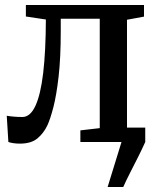

<svg xmlns="http://www.w3.org/2000/svg" viewBox="-20 -568 633 768"><path d="M410.5 180 466 0 449 -57.5H561V0Q547.5 30 531.8 61.2Q516 92.5 500.5 122.8Q485 153 473 180ZM59.5 6.5Q44.5 6.5 32.5 4.5Q20.5 2.5 13.5 0L7 -105Q17.5 -103 34.5 -101.5Q51.5 -100 69.5 -100Q101 -100 121.8 -144.8Q142.5 -189.5 152.8 -276.5Q163 -363.5 163.5 -490L83.5 -502V-548H556V-501.5L488 -489V-55.5L558 -46.5V0H301.5V-46.5L379 -55.5V-493H223V-443.5Q223 -337 214.5 -262.5Q206 -188 193.8 -140.2Q181.5 -92.5 169.5 -66.5Q154.5 -35 129.5 -14.2Q104.5 6.5 59.5 6.5Z"/></svg>

Font: Merriweather 36pt Medium
Style: Regular
Weight: 500
Version: Version 2.100